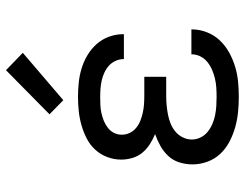

<svg xmlns="http://www.w3.org/2000/svg" viewBox="-108 -700 816 640"><g transform="rotate(-90 300.0 -380.0)"><path d="M297 8Q272 8 246.5 5.5Q221 3 196 -4Q171 -11 148 -23Q125 -35 107.5 -53.5Q90 -72 81 -96.5Q72 -121 72 -147Q72 -168 78.5 -189.5Q85 -211 100 -227Q115 -243 134 -253.5Q153 -264 173 -271Q156 -278 139.5 -288.5Q123 -299 111 -313.5Q99 -328 93.5 -346.5Q88 -365 88 -384Q88 -408 96.5 -430.5Q105 -453 121 -470.5Q137 -488 158.5 -499Q180 -510 203 -516.5Q226 -523 249.5 -525.5Q273 -528 297 -528Q321 -528 345 -525.5Q369 -523 392 -516Q415 -509 436 -496.5Q457 -484 473 -466Q489 -448 497.5 -425Q506 -402 506 -378Q506 -377 506 -376.5Q506 -376 506 -375H423Q423 -375 423 -375.5Q423 -376 423 -376Q423 -390 417 -403Q411 -416 401 -425Q391 -434 378 -440Q365 -446 351.5 -449Q338 -452 324.5 -453Q311 -454 297 -454Q284 -454 270.5 -453.5Q257 -453 243.5 -450Q230 -447 217.5 -442Q205 -437 194 -428.5Q183 -420 177 -408Q171 -396 171 -382Q171 -368 177 -355.5Q183 -343 194 -334Q205 -325 218 -320Q231 -315 244.5 -312Q258 -309 272 -308Q286 -307 300 -307H364V-234H300Q284 -234 268.5 -232.5Q253 -231 237.5 -228Q222 -225 207.5 -219Q193 -213 181 -203Q169 -193 162 -178.5Q155 -164 155 -149Q155 -148 155 -148Q155 -148 155 -148Q155 -133 162 -119Q169 -105 181 -95.5Q193 -86 207 -80Q221 -74 236 -71Q251 -68 266.5 -67Q282 -66 297 -66Q313 -66 328 -67Q343 -68 358 -71.5Q373 -75 387 -81Q401 -87 413 -96.5Q425 -106 432 -120Q439 -134 439 -150Q439 -150 439 -150Q439 -150 439 -150H522Q522 -149 522 -149Q522 -149 522 -148Q522 -123 512.5 -98.5Q503 -74 485.5 -55.5Q468 -37 445.5 -24.5Q423 -12 398.5 -4.5Q374 3 348.5 5.5Q323 8 297 8ZM286 -577 239 -623 386 -768 444 -712Z"/></g></svg>

Font: Iosevka SS04 Extended
Style: Regular
Weight: 400
Width: 7
Monospace: yes
Designer: Belleve Invis
Foundry: Belleve Invis
Version: Version 19.0.0; ttfautohint (v1.8.4)